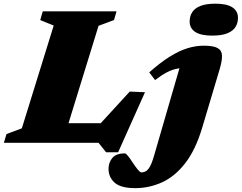

<svg xmlns="http://www.w3.org/2000/svg" viewBox="-52 -758 1282 1019"><path d="M471 -621 279.5 0H-31.5L-17.5 -46.5L64 -77L233 -622.5L161.5 -651.5L175 -698H566.5L553 -651.5ZM438 -55.5 636.5 -272 717.5 -268.5 575 50H511L471 0H91L121.5 -104H519ZM954.5 -644Q954.5 -671.5 967.8 -692.8Q981 -714 1011.2 -726.2Q1041.5 -738.5 1092 -738.5Q1151.5 -738.5 1181.2 -719Q1211 -699.5 1211 -663.5Q1211 -636 1197.8 -614.8Q1184.5 -593.5 1154.5 -581.2Q1124.5 -569 1073.5 -569Q1014 -569 984.2 -588.5Q954.5 -608 954.5 -644ZM1021.5 -81.5Q985.5 39 930 109.5Q874.5 180 806.8 210.2Q739 240.5 666.5 240.5Q588.5 240.5 556.2 211.2Q524 182 524 138Q524 105 544 80.5Q564 56 610.5 56Q616.5 56 628 70.5Q639.5 85 653 106Q667 127 679.2 142Q691.5 157 698 157Q710.5 157 720 152Q729.5 147 737.2 136.5Q745 126 752 108.8Q759 91.5 766 67L917.5 -455L961.5 -397.5Q923 -399.5 893.2 -394.5Q863.5 -389.5 835.2 -375Q807 -360.5 771 -333L740 -374Q799.5 -426.5 849.2 -457.5Q899 -488.5 943 -502Q987 -515.5 1029 -515.5Q1081 -515.5 1103.2 -502.8Q1125.5 -490 1126.2 -462.8Q1127 -435.5 1114 -391.5Z"/></svg>

Font: Newsreader 9pt ExtraBold
Style: Italic
Weight: 800
Italic angle: -17°
Designer: Hugues Gentile
Foundry: Production Type
Version: Version 1.003